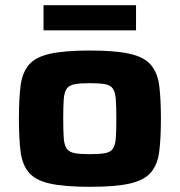

<svg xmlns="http://www.w3.org/2000/svg" viewBox="-20 -713 694 741"><path d="M327 8Q229 8 173 -4.5Q117 -17 91.5 -47Q66 -77 59.5 -127.5Q53 -178 53 -255Q53 -332 59.5 -382.5Q66 -433 91.5 -463Q117 -493 173 -505.5Q229 -518 327 -518Q425 -518 480.5 -505.5Q536 -493 562 -463Q588 -433 594.5 -382.5Q601 -332 601 -255Q601 -178 594.5 -127.5Q588 -77 562 -47Q536 -17 480.5 -4.5Q425 8 327 8ZM327 -118Q365 -118 386 -122Q407 -126 416 -139.5Q425 -153 427 -180.5Q429 -208 429 -255Q429 -302 427 -329.5Q425 -357 416 -370.5Q407 -384 386 -388Q365 -392 327 -392Q289 -392 268 -388Q247 -384 237.5 -370.5Q228 -357 226 -329.5Q224 -302 224 -255Q224 -208 226 -180.5Q228 -153 237.5 -139.5Q247 -126 268 -122Q289 -118 327 -118ZM148 -596V-693H505V-596Z"/></svg>

Font: Saira Expanded
Style: Bold
Weight: 700
Width: 7
Designer: Hector Gatti with collaboration of the Omnibus-Type team
Foundry: Omnibus-Type
Version: Version 1.100; ttfautohint (v1.8.3)